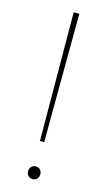

<svg xmlns="http://www.w3.org/2000/svg" viewBox="-112 -746 450 789"><g transform="rotate(15 113.0 -351.0)"><path d="M102 -157 99 -704H123L120 -157ZM113 2Q102 2 94.5 -5.5Q87 -13 87 -25Q87 -37 94.5 -44.5Q102 -52 113 -52Q124 -52 131.5 -44.5Q139 -37 139 -25Q139 -13 131.5 -5.5Q124 2 113 2Z"/></g></svg>

Font: Poppins Devanagari Thin
Style: Regular
Weight: 100
Designer: Ninad Kale (Devanagari), Jonny Pinhorn (Latin)
Foundry: Indian Type Foundry
Version: 4.005